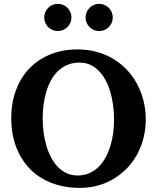

<svg xmlns="http://www.w3.org/2000/svg" viewBox="-20 -938 796 975"><path d="M559.1 -328.1Q559.1 -386.7 548.1 -439.7Q537.1 -492.7 515.1 -532.7Q493.2 -572.8 460.2 -596.4Q427.2 -620.1 383.8 -620.1Q349.1 -620.1 321.8 -608.4Q294.4 -596.7 273.7 -576.4Q252.9 -556.2 238.3 -528.8Q223.6 -501.5 214.4 -470Q205.1 -438.5 200.9 -404.5Q196.8 -370.6 196.8 -336.9Q196.8 -301.3 201.4 -266.1Q206.1 -231 215.3 -198.7Q224.6 -166.5 239.3 -138.7Q253.9 -110.8 273.4 -90.6Q293 -70.3 318.1 -58.6Q343.3 -46.9 374 -46.9Q407.2 -46.9 434.1 -58.8Q460.9 -70.8 481.4 -91.3Q502 -111.8 516.6 -139.2Q531.2 -166.5 540.8 -197.8Q550.3 -229 554.7 -262.5Q559.1 -295.9 559.1 -328.1ZM720.2 -332Q720.2 -260.3 696 -197Q671.9 -133.8 627.4 -86.4Q583 -39.1 521 -11.5Q459 16.1 383.8 16.1Q309.1 16.1 245.4 -7.6Q181.6 -31.2 135.5 -76.7Q89.4 -122.1 63.2 -188.5Q37.1 -254.9 37.1 -339.8Q37.1 -413.6 60.1 -477.3Q83 -541 126.2 -587.4Q169.4 -633.8 232.2 -660.4Q294.9 -687 375 -687Q426.8 -687 472.7 -674.1Q518.6 -661.1 556.9 -637.9Q595.2 -614.7 625.5 -582.3Q655.8 -549.8 676.8 -510.3Q697.8 -470.7 709 -425.5Q720.2 -380.4 720.2 -332ZM342.8 -849.1Q342.8 -835 337.4 -822.5Q332 -810.1 322.5 -800.5Q313 -791 300.3 -785.6Q287.6 -780.3 273.4 -780.3Q259.3 -780.3 246.6 -785.6Q233.9 -791 224.6 -800.5Q215.3 -810.1 210 -822.5Q204.6 -835 204.6 -849.1Q204.6 -863.3 210 -876Q215.3 -888.7 224.6 -898.2Q233.9 -907.7 246.6 -913.1Q259.3 -918.5 273.4 -918.5Q287.6 -918.5 300.3 -913.1Q313 -907.7 322.5 -898.2Q332 -888.7 337.4 -876Q342.8 -863.3 342.8 -849.1ZM552.7 -849.1Q552.7 -835 547.4 -822.5Q542 -810.1 532.5 -800.5Q522.9 -791 510.3 -785.6Q497.6 -780.3 483.4 -780.3Q469.2 -780.3 456.8 -785.6Q444.3 -791 434.8 -800.5Q425.3 -810.1 419.9 -822.5Q414.6 -835 414.6 -849.1Q414.6 -863.3 419.9 -876Q425.3 -888.7 434.8 -898.2Q444.3 -907.7 456.8 -913.1Q469.2 -918.5 483.4 -918.5Q497.6 -918.5 510.3 -913.1Q522.9 -907.7 532.5 -898.2Q542 -888.7 547.4 -876Q552.7 -863.3 552.7 -849.1Z"/></svg>

Font: Charis SIL CyrE
Style: Bold
Weight: 700
Foundry: SIL International
Version: Version 5.000